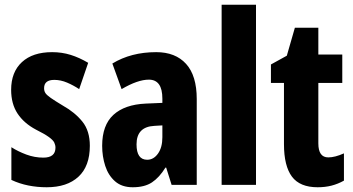

<svg xmlns="http://www.w3.org/2000/svg" viewBox="-20 -780 1488 810"><path d="M359 -165Q359 -79 311 -34.5Q263 10 177 10Q137 10 99.5 2.5Q62 -5 28 -21V-159Q56 -141 91 -128Q126 -115 163 -115Q214 -115 214 -157Q214 -168 209 -178.5Q204 -189 186 -202Q168 -215 132 -233Q81 -260 54 -301Q27 -342 27 -401Q27 -476 72.5 -518Q118 -560 200 -560Q241 -560 278 -548.5Q315 -537 352 -515L314 -404Q290 -420 263 -431.5Q236 -443 209 -443Q166 -443 166 -408Q166 -396 171.5 -387.5Q177 -379 194 -367Q211 -355 246 -334Q296 -306 327.5 -267Q359 -228 359 -165Z M639 -560Q720 -560 765 -510.5Q810 -461 810 -362V0H704L681 -73H678Q652 -31 621 -10.5Q590 10 540 10Q494 10 465.5 -15Q437 -40 424 -80Q411 -120 411 -165Q411 -252 458.5 -295.5Q506 -339 595 -343L665 -346V-364Q665 -444 608 -444Q561 -444 493 -404L454 -512Q533 -560 639 -560ZM631 -249Q556 -245 556 -171Q556 -106 601 -106Q628 -106 646.5 -132Q665 -158 665 -201V-251Z M1060 0H915V-760H1060Z M1365 -116Q1393 -116 1431 -133V-18Q1406 -4 1379 3Q1352 10 1320 10Q1245 10 1211.5 -35Q1178 -80 1178 -172V-430H1123V-508L1190 -545L1224 -663H1323V-550H1424V-430H1323V-175Q1323 -116 1365 -116Z"/></svg>

Font: Noto Sans ExtraCondensed ExtraBold
Style: Regular
Weight: 800
Width: 2
Designer: Monotype Design Team
Foundry: Monotype Imaging Inc.
Version: Version 2.013; ttfautohint (v1.8.4.7-5d5b)